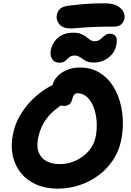

<svg xmlns="http://www.w3.org/2000/svg" viewBox="-20 -1113 782 1143"><path d="M323.2 10Q251.4 10 195.6 -14.7Q139.8 -39.4 104.1 -83.8Q68.4 -128.2 55.8 -186.9Q43.2 -245.6 56.8 -312.8Q68.4 -372.2 96.6 -421.2Q124.8 -470.2 160.8 -508.1Q196.8 -546 234.3 -571.9Q271.8 -597.8 303.2 -611Q334.6 -624.2 352.6 -624.2Q374.6 -624.2 386.7 -617.8Q398.8 -611.4 407.6 -593.2Q422.2 -564.6 409 -541.5Q395.8 -518.4 368 -502.2Q320 -472.4 287.4 -440.8Q254.8 -409.2 235.5 -372.5Q216.2 -335.8 206.6 -290Q197 -242 209.9 -207.3Q222.8 -172.6 255.4 -154.3Q288 -136 336.2 -136Q384.8 -136 429.9 -156.4Q475 -176.8 507.7 -213.8Q540.4 -250.8 549.8 -300Q558.6 -346.6 555.1 -392.1Q551.6 -437.6 537.2 -475.1Q522.8 -512.6 498.3 -535.3Q473.8 -558 441 -558Q429.4 -558 421.8 -549.4Q414.2 -540.8 410.8 -525.6Q406.8 -504.4 393.8 -493.3Q380.8 -482.2 362 -482.2Q338.6 -482.2 319.5 -495.6Q300.4 -509 291.7 -535.5Q283 -562 290.8 -600.8Q297 -630.2 318.5 -654.9Q340 -679.6 375.3 -695.3Q410.6 -711 456.2 -711Q529.6 -711 583 -673.8Q636.4 -636.6 668.1 -574Q699.8 -511.4 708.5 -435.1Q717.2 -358.8 701.8 -280.4Q688.8 -214.4 653.2 -160.6Q617.6 -106.8 565.9 -68.8Q514.2 -30.8 452.4 -10.4Q390.6 10 323.2 10ZM535.4 -740.6Q514.2 -740.6 499.2 -746.9Q484.2 -753.2 473 -761.5Q461.8 -769.8 450.4 -776.1Q439 -782.4 425.2 -782.4Q408.2 -782.4 397.9 -775.9Q387.6 -769.4 379.9 -761Q372.2 -752.6 361.7 -746.1Q351.2 -739.6 333.8 -739.6Q303.4 -739.6 289.8 -762.3Q276.2 -785 282.6 -815.8Q288.2 -841.6 304.2 -865.1Q320.2 -888.6 347.8 -903.5Q375.4 -918.4 415.8 -918.4Q443.8 -918.4 462.4 -910.8Q481 -903.2 494.1 -893Q507.2 -882.8 518 -875.2Q528.8 -867.6 541.8 -867.6Q559.4 -867.6 570.4 -874.4Q581.4 -881.2 590.1 -889.9Q598.8 -898.6 608.6 -905.4Q618.4 -912.2 634.4 -912.2Q658 -912.2 668.9 -896.5Q679.8 -880.8 672.4 -845Q663.4 -799.2 625.9 -769.9Q588.4 -740.6 535.4 -740.6ZM399.4 -943.8Q352.6 -943.8 332.4 -969.8Q312.2 -995.8 318.4 -1025.6Q321.8 -1043.2 335.9 -1058.7Q350 -1074.2 389.8 -1079.4Q430.6 -1084.6 464.2 -1087.6Q497.8 -1090.6 530.8 -1092Q563.8 -1093.4 601.6 -1093.4Q651.8 -1093.4 678.8 -1077.8Q705.8 -1062.2 715.1 -1041.5Q724.4 -1020.8 721 -1003.4Q716.4 -981 701.3 -967.8Q686.2 -954.6 663 -954.6Q581.2 -954.6 529.9 -952.1Q478.6 -949.6 448.4 -946.7Q418.2 -943.8 399.4 -943.8Z"/></svg>

Font: Shantell Sans Light
Style: Italic
Weight: 300
Italic angle: -11°
Designer: Stephen Nixon, Anya Danilova, Shantell Martin
Foundry: Arrow Type
Version: Version 1.008;[ac192a2d6]